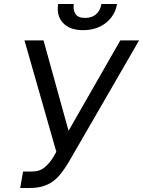

<svg xmlns="http://www.w3.org/2000/svg" viewBox="-20 -929 715 959"><path d="M81 9.9 95.2 -72.4H140.6Q179.3 -72.4 204.9 -94.8Q229.8 -116.8 245.7 -143.5L261.4 -170.5L102.3 -727.3H197.4L322.4 -275.6L581 -727.3H674.7L322.4 -117.9Q304.3 -88.1 286 -64.3Q267.8 -40.5 245.6 -24Q223.4 -7.5 195 1.2Q166.5 9.9 127.8 9.9ZM270.6 -909.1H348.7Q343.8 -881.4 356.2 -860.4Q368.6 -839.5 405.5 -839.5Q438.9 -839.5 459.9 -857.6Q480.8 -875.7 486.5 -909.1H564.6Q555 -851.6 509.2 -815Q463.1 -778.4 394.9 -778.4Q327.8 -778.4 294.4 -815Q261 -851.6 270.6 -909.1Z"/></svg>

Font: Inter P
Style: Italic
Weight: 400
Italic angle: -9.40001°
Designer: Rasmus Andersson
Foundry: rsms
Version: Version 3.018;git-588b23468